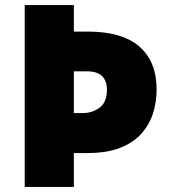

<svg xmlns="http://www.w3.org/2000/svg" viewBox="-20 -734 667 754"><path d="M595 -383Q595 -334 581 -289.5Q567 -245 535.5 -209.5Q504 -174 452 -153.5Q400 -133 324 -133H270V0H77V-714H270V-610H324Q460 -610 527.5 -551Q595 -492 595 -383ZM305 -290Q343 -290 371.5 -311.5Q400 -333 400 -382Q400 -416 381 -435Q362 -454 320 -454H270V-290Z"/></svg>

Font: Noto Sans Thaana Black
Style: Regular
Weight: 900
Designer: David Williams
Foundry: Google Inc.
Version: Version 3.001; ttfautohint (v1.8.4.7-5d5b)